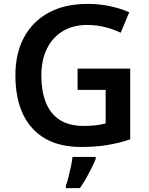

<svg xmlns="http://www.w3.org/2000/svg" viewBox="-20 -744 766 985"><path d="M378 -392H648V-29Q591 -10 531 0Q471 10 395 10Q287 10 212 -33Q137 -76 98 -158Q59 -240 59 -358Q59 -470 103 -552Q147 -634 229.5 -679Q312 -724 431 -724Q489 -724 543.5 -712.5Q598 -701 643 -681L599 -576Q565 -593 520.5 -604.5Q476 -616 428 -616Q355 -616 302 -584Q249 -552 220.5 -493.5Q192 -435 192 -356Q192 -280 214 -221.5Q236 -163 284 -130.5Q332 -98 409 -98Q447 -98 473.5 -101.5Q500 -105 522 -111V-283H378ZM471 71Q463 91 450.5 116.5Q438 142 423 169Q408 196 390 221H318V208Q325 190 331.5 163.5Q338 137 344 109.5Q350 82 352 61H471Z"/></svg>

Font: Noto Sans Hebrew SemiBold
Style: Regular
Weight: 600
Designer: Monotype Design Team
Foundry: Monotype Imaging Inc.
Version: Version 2.003